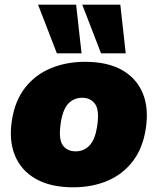

<svg xmlns="http://www.w3.org/2000/svg" viewBox="-20 -785 671 817"><path d="M17 0ZM291 12Q196 12 133 -23.5Q70 -59 43.5 -123.5Q17 -188 31 -275Q44 -357 87 -412Q130 -467 196 -494.5Q262 -522 342 -522Q438 -522 500 -486.5Q562 -451 588 -387Q614 -323 600 -235Q587 -153 544.5 -98Q502 -43 437 -15.5Q372 12 291 12ZM302 -141Q337 -141 360.5 -165.5Q384 -190 393 -245Q404 -315 385 -342Q366 -369 330 -369Q295 -369 271.5 -345Q248 -321 239 -265Q228 -195 246.5 -168Q265 -141 302 -141ZM410 -558 330 -765H492L515 -558ZM222 -558 142 -765H304L327 -558Z"/></svg>

Font: Winston Black
Style: Italic
Weight: 900
Italic angle: -9°
Designer: Original fonts by Vernon Adams / Changes by Cristiano Sobral
Foundry: VOriginal fonts by Vernon Adams / Changes by Cristiano Sobral
Version: Version 2.503;July 17, 2020;FontCreator 13.0.0.2655 64-bit